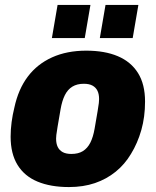

<svg xmlns="http://www.w3.org/2000/svg" viewBox="-20 -745 630 777"><path d="M259 12Q185 12 132 -10Q79 -32 51 -77.5Q23 -123 23 -192Q23 -221 27 -251Q31 -281 38 -309Q54 -384 92.5 -435Q131 -486 191 -513Q251 -540 329 -540Q404 -540 457 -517.5Q510 -495 538.5 -449.5Q567 -404 567 -334Q567 -272 552 -219Q537 -166 510 -122Q485 -80 448 -50Q411 -20 364 -4Q317 12 259 12ZM269 -122Q297 -122 315.5 -133.5Q334 -145 345.5 -167.5Q357 -190 363 -225Q371 -272 375 -295Q379 -318 380 -328Q381 -338 381 -344Q381 -364 374.5 -377.5Q368 -391 354.5 -398.5Q341 -406 319 -406Q292 -406 273 -394.5Q254 -383 242.5 -360Q231 -337 225 -302Q217 -255 213 -232Q209 -209 208 -199Q207 -189 207 -184Q207 -164 213.5 -150.5Q220 -137 233.5 -129.5Q247 -122 269 -122ZM190 -591 213 -725H346L323 -591ZM384 -591 407 -725H540L517 -591Z"/></svg>

Font: Archivo SemiCondensed Black
Style: Italic
Weight: 900
Width: 4
Italic angle: -10°
Designer: Hector Gatti
Foundry: Omnibus-Type
Version: Version 2.001